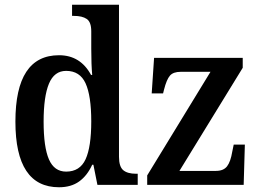

<svg xmlns="http://www.w3.org/2000/svg" viewBox="-20 -780 1090 810"><path d="M45 -267Q45 -547 229 -547Q319 -547 364 -464H369Q365 -507 365 -575V-648Q365 -687 346 -700Q327 -713 291 -713H284V-760H482V-119Q482 -77 500 -62Q518 -47 554 -47H561V0H391L374 -85H369Q348 -39 314 -14.5Q280 10 229 10Q45 10 45 -267ZM365 -268Q365 -376 341 -428.5Q317 -481 259 -481Q209 -481 186.5 -427Q164 -373 164 -267Q164 -159 186.5 -107.5Q209 -56 259 -56Q317 -56 341 -108Q365 -160 365 -268ZM601 -40 868 -477H742Q711 -477 697 -461Q683 -445 672 -402L668 -386H620L630 -536H1004V-494L737 -59H891Q923 -59 938 -78.5Q953 -98 960 -141L966 -170H1013L1008 0H601Z"/></svg>

Font: Noto Serif NarrowSemiBold
Style: Regular
Weight: 600
Width: 4
Designer: Monotype Design Team
Foundry: Monotype Imaging Inc.
Version: Version 1.001